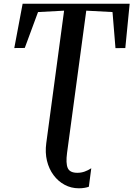

<svg xmlns="http://www.w3.org/2000/svg" viewBox="-20 -763 719 1035"><path d="M405 252Q363.5 252 328.5 233.2Q293.5 214.5 268.8 181.2Q244 148 233.2 103.8Q222.5 59.5 229.5 8L325.5 -705.5L185 -698L113.5 -504.5L57 -504L102 -743H679L655.5 -504L602.5 -503.5L586.5 -698L445 -705.5L341.5 61Q334 116.5 345 142.5Q356 168.5 397 168.5Q417.5 168.5 436 162Q454.5 155.5 472 144L459 243.5Q450.5 247 436.2 249.5Q422 252 405 252Z"/></svg>

Font: Merriweather 96pt Medium
Style: Italic
Weight: 500
Italic angle: -7.8°
Version: Version 2.101